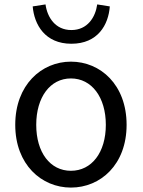

<svg xmlns="http://www.w3.org/2000/svg" viewBox="-20 -836 646 869"><path d="M301 13C435 13 553 -91 553 -271C553 -452 435 -557 301 -557C168 -557 49 -452 49 -271C49 -91 168 13 301 13ZM301 -63C207 -63 144 -146 144 -271C144 -396 207 -481 301 -481C395 -481 459 -396 459 -271C459 -146 395 -63 301 -63ZM303 -638C423 -638 471 -724 477 -807L420 -816C412 -758 376 -700 303 -700C230 -700 194 -758 186 -816L128 -807C135 -724 184 -638 303 -638Z"/></svg>

Font: Noto Sans T Chinese Regular
Style: Regular
Weight: 400
Designer: Ryoko NISHIZUKA (kana & ideographs); Paul D. Hunt (Latin, Greek & Cyrillic); Wenlong ZHANG (bopomofo); Sandoll Communica
Foundry: Adobe Systems Incorporated
Version: Version 1.000;PS 1;hotconv 1.0.78;makeotf.lib2.5.61930